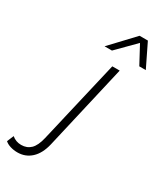

<svg xmlns="http://www.w3.org/2000/svg" viewBox="-403 -823 959 1125"><g transform="rotate(30 77.0 -260.0)"><path d="M-86 215Q-111 215 -134 208Q-157 201 -171 188L-152 143Q-125 166 -89 166Q-50 166 -25 141.5Q0 117 13 61L144 -500H194L61 76Q45 144 6.5 179.5Q-32 215 -86 215ZM46 -579 193 -735H249L325 -579H281L216 -700L96 -579Z"/></g></svg>

Font: Work Sans Light
Style: Italic
Weight: 300
Italic angle: -13°
Designer: Wei Huang
Foundry: Wei Huang
Version: Version 2.010; ttfautohint (v1.8.3)